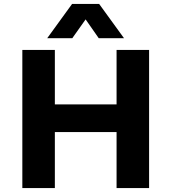

<svg xmlns="http://www.w3.org/2000/svg" viewBox="-20 -960 876 980"><path d="M94 0V-705H260V-427H575V-705H741V0H575V-286H260V0ZM221 -765 348 -940H486L613 -765H484L417 -861L349 -765Z"/></svg>

Font: Nunito Sans 6pt ExtraBold
Style: Regular
Weight: 800
Version: Version 3.101;gftools[0.9.27]